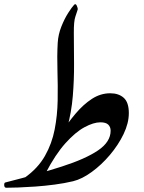

<svg xmlns="http://www.w3.org/2000/svg" viewBox="-215 -882 679 907"><path d="M57.6 -679.2Q60.1 -719.7 75 -756.8Q89.8 -793.9 107.4 -821.3Q125 -848.6 134.8 -858.9Q142.1 -867.2 147.7 -855.2Q153.3 -843.3 151.9 -836.4Q148.9 -825.7 141.1 -803.7Q133.3 -781.7 133.8 -726.1Q134.3 -656.7 134.8 -580.8Q135.3 -504.9 128.9 -428Q122.6 -351.1 102.5 -278.3Q82.5 -205.6 42.7 -142.6Q2.9 -79.6 -64 -32.2Q-68.8 -28.8 -78.6 -30.5Q-88.4 -32.2 -95 -36.4Q-101.6 -40.5 -97.7 -43Q-35.6 -87.4 -2.7 -145.5Q30.3 -203.6 43.2 -270.3Q56.2 -336.9 57.4 -407.5Q58.6 -478 56.4 -547.4Q54.2 -616.7 57.6 -679.2ZM305.7 -441.4Q345.7 -441.4 369.6 -419.9Q393.6 -398.4 393.6 -347.7Q393.6 -300.3 368.7 -248.5Q343.8 -196.8 304 -149.9Q264.2 -103 218.3 -69.6Q172.4 -36.1 130.4 -25.9Q89.4 -16.1 43 -10Q-3.4 -3.9 -48.1 -0.7Q-92.8 2.4 -128.9 3.7Q-165 4.9 -185.5 4.9Q-194.3 4.9 -195.1 -6.8Q-195.8 -18.6 -189.9 -20Q-33.7 -59.6 77.6 -95.5Q189 -131.3 248.3 -171.6Q307.6 -211.9 307.6 -264.6Q307.6 -282.2 296.4 -293.2Q285.2 -304.2 259.3 -304.2Q227.1 -304.2 184.1 -281Q141.1 -257.8 93.8 -205.1Q46.4 -152.3 0.5 -64Q-3.9 -55.7 -17.6 -48.3Q-31.2 -41 -45.2 -38.1Q-59.1 -35.2 -64.9 -38.8Q-70.8 -42.5 -60.1 -56.2Q-27.8 -96.7 4.6 -147.5Q37.1 -198.2 71 -249.8Q105 -301.3 141.6 -344.7Q178.2 -388.2 219 -414.8Q259.8 -441.4 305.7 -441.4Z"/></svg>

Font: Awami Nastaliq
Style: Bold
Weight: 700
Designer: Peter Martin, SIL International
Foundry: SIL International
Version: Version 3.100